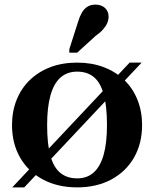

<svg xmlns="http://www.w3.org/2000/svg" viewBox="-20 -801 667 831"><path d="M33 10 541 -530H593L85 10ZM184 -260Q184 -176 198.5 -125.5Q213 -75 242 -52Q271 -29 314 -29Q357 -29 385.5 -54.5Q414 -80 428.5 -131Q443 -182 443 -260Q443 -343 428.5 -394Q414 -445 385.5 -468Q357 -491 314 -491Q271 -491 242 -465.5Q213 -440 198.5 -388.5Q184 -337 184 -260ZM32 -260Q32 -319 52 -369Q72 -419 109.5 -455Q147 -491 198.5 -510.5Q250 -530 314 -530Q377 -530 428.5 -510.5Q480 -491 517.5 -455Q555 -419 575 -369Q595 -319 595 -260Q595 -180 560 -119Q525 -58 461.5 -24Q398 10 314 10Q230 10 166 -24Q102 -58 67 -119Q32 -180 32 -260ZM318 -707Q325 -730 334.5 -746.5Q344 -763 358.5 -772Q373 -781 392 -781Q419 -781 434.5 -766.5Q450 -752 450 -729Q450 -715 444 -701Q438 -687 425.5 -673Q413 -659 393 -645L314 -573H280V-588Z"/></svg>

Font: Roboto Serif 144pt SemiBold
Style: Regular
Weight: 600
Version: Version 1.008